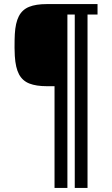

<svg xmlns="http://www.w3.org/2000/svg" viewBox="-20 -820 549 940"><path d="M247 100V-398H209Q157.5 -398 124 -411Q90.5 -424 73.2 -456Q56 -488 52.5 -546Q51.5 -564.5 51.2 -585.8Q51 -607 51.5 -625Q52 -643 52.5 -652.5Q55.5 -708 72.2 -740.5Q89 -773 122.5 -786.5Q156 -800 209 -800H457.5V-749H408.5V100H346V-749H310V100Z"/></svg>

Font: Big Shoulders Text Thin Medium
Style: Regular
Weight: 500
Version: Version 2.002